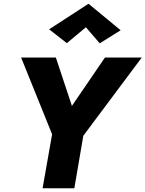

<svg xmlns="http://www.w3.org/2000/svg" viewBox="-20 -1008 779 1028"><path d="M542 -700 365 -441 279 -700H93L259 -289L208 0H378L426 -281L739 -700ZM440 -862 514 -776 626 -846 454 -988 243 -851 338 -777Z"/></svg>

Font: Jost
Style: Bold Italic
Weight: 700
Italic angle: -5°
Version: Version 3.710